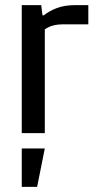

<svg xmlns="http://www.w3.org/2000/svg" viewBox="-20 -520 375 750"><path d="M65 0V-500H141L146 -460H151Q169 -475 199.5 -487.5Q230 -500 275 -500H325V-425H225Q206 -425 188 -420.5Q170 -416 155 -405V0ZM65 210V60H155L125 210Z"/></svg>

Font: Cuprum
Style: Regular
Weight: 400
Designer: Jovanny Lemonad
Foundry: Jovanny Lemonad
Version: Version 3.000